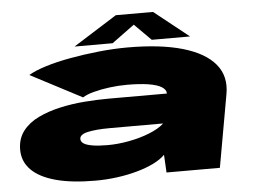

<svg xmlns="http://www.w3.org/2000/svg" viewBox="-53 -813 1181 889"><g transform="rotate(-5 538.0 -368.5)"><path d="M355.5 9Q408 9 457.8 2.2Q507.5 -4.5 551 -16.8Q594.5 -29 628 -45.5Q661.5 -62 682 -82.5L686.5 0H934.5L994.5 -337Q1009.5 -419.5 962.2 -476.2Q915 -533 812.2 -562.8Q709.5 -592.5 557.5 -592.5Q492 -592.5 422.8 -585.2Q353.5 -578 288.8 -566.2Q224 -554.5 173 -538.5Q122 -522.5 93 -505L332 -380Q349 -391.5 383 -400.8Q417 -410 458.2 -415.2Q499.5 -420.5 539.5 -420.5Q598.5 -420.5 639 -414Q679.5 -407.5 699.8 -394.8Q720 -382 720 -365V-364H449.5Q397.5 -364 338.2 -359.5Q279 -355 222.8 -342.5Q166.5 -330 120.8 -308Q75 -286 48 -250.8Q21 -215.5 20.5 -166Q20 -110 58 -71Q96 -32 170.8 -11.5Q245.5 9 355.5 9ZM426 -150Q383 -150 355.5 -154.8Q328 -159.5 315.2 -168Q302.5 -176.5 302.5 -189Q302 -199 311 -206.5Q320 -214 337.8 -218.2Q355.5 -222.5 381.8 -225Q408 -227.5 443.5 -227.5H689L689.5 -226.5Q664.5 -204 621.2 -186.8Q578 -169.5 526.2 -159.8Q474.5 -150 426 -150ZM313 -618H490L595 -695L672 -618H850L689 -746H516Z"/></g></svg>

Font: Anybody ExtraExpanded Black
Style: Italic
Weight: 900
Width: 8
Italic angle: -10°
Version: Version 1.113;gftools[0.9.25]